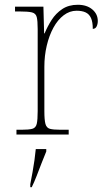

<svg xmlns="http://www.w3.org/2000/svg" viewBox="-20 -564 445 805"><path d="M49 0V-20H71Q101 -20 115.5 -24Q130 -28 134 -44.5Q138 -61 138 -98V-442Q138 -477 134 -492.5Q130 -508 114 -512Q98 -516 61 -516H43V-536H162L165 -424H167Q179 -453 196.5 -480.5Q214 -508 241 -526Q268 -544 306 -544Q344 -544 367 -524.5Q390 -505 390 -476Q390 -463 385 -453Q380 -443 369 -443Q369 -472 361.5 -488.5Q354 -505 339 -512Q324 -519 301 -519Q272 -519 247 -500Q222 -481 204 -448Q186 -415 176 -372.5Q166 -330 166 -284V-98Q166 -61 170.5 -44.5Q175 -28 189 -24Q203 -20 233 -20H268V0ZM107 208Q112 183 116.5 157.5Q121 132 124.5 107.5Q128 83 130 61H174V71Q165 92 154.5 119.5Q144 147 133.5 174Q123 201 113 221H107Z"/></svg>

Font: Noto Serif Hebrew Thin
Style: Regular
Weight: 250
Version: Version 2.003